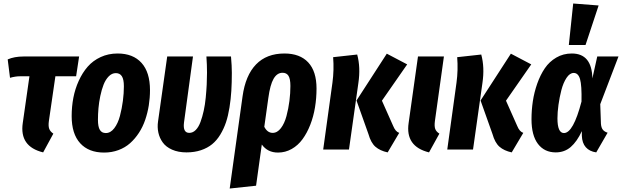

<svg xmlns="http://www.w3.org/2000/svg" viewBox="-20 -853 3547 1095"><path d="M295.9 -418 258.8 -163.1Q254.9 -134.8 260.5 -118.9Q266.1 -103 284.2 -90.8L226.1 16.1Q89.8 -17.1 109.9 -151.9L147.9 -418H95.2Q67.4 -418 37.1 -409.2L23.9 -514.2Q62 -530.8 113.8 -530.8H431.2L414.1 -418Z M573.7 17.1Q485.8 17.1 437.3 -36.1Q388.7 -89.4 388.7 -190.9Q388.7 -244.6 398.4 -295.4Q408.2 -346.2 429.2 -392.3Q450.2 -438.5 480.2 -472.9Q510.3 -507.3 554.2 -527.6Q598.1 -547.9 650.9 -547.9Q738.8 -547.9 787.1 -494.4Q835.4 -440.9 835.4 -338.9Q835.4 -294.9 828.6 -252.2Q821.8 -209.5 808.1 -169.4Q794.4 -129.4 772.5 -95.7Q750.5 -62 722.2 -36.6Q693.8 -11.2 655.8 2.9Q617.7 17.1 573.7 17.1ZM583.5 -94.2Q610.8 -94.2 631.8 -121.8Q652.8 -149.4 664.1 -192.1Q675.3 -234.9 680.9 -278.1Q686.5 -321.3 686.5 -360.8Q686.5 -400.4 675 -418.2Q663.6 -436 640.6 -436Q618.2 -436 600.1 -417.5Q582 -398.9 570.8 -370.4Q559.6 -341.8 552 -305.4Q544.4 -269 541.5 -235.1Q538.6 -201.2 538.6 -169.9Q538.6 -129.9 549.6 -112.1Q560.5 -94.2 583.5 -94.2Z M1297.4 -530.8Q1302.2 -477.1 1302.2 -438Q1302.2 -381.8 1299.3 -334.7Q1296.4 -287.6 1288.8 -240Q1281.2 -192.4 1268.8 -155.3Q1256.3 -118.2 1236.3 -85.2Q1216.3 -52.2 1189.7 -30.5Q1163.1 -8.8 1126 3.7Q1088.9 16.1 1043.5 16.1Q996.6 16.1 961.4 0.5Q926.3 -15.1 908 -40.8Q889.6 -66.4 883.1 -96.9Q876.5 -127.4 881.3 -160.2L933.6 -530.8H1080.6L1029.3 -153.8Q1022 -95.2 1059.6 -95.2Q1080.1 -95.2 1096.4 -111.8Q1112.8 -128.4 1123.5 -157.7Q1134.3 -187 1141.8 -221.4Q1149.4 -255.9 1153.3 -296.1Q1157.2 -336.4 1158.9 -370.6Q1160.6 -404.8 1160.6 -438Q1160.6 -483.9 1157.2 -530.8Z M1602.1 -547.9Q1690.4 -547.9 1737.8 -497.1Q1785.2 -446.3 1785.2 -348.1Q1785.2 -293 1776.4 -240.2Q1767.6 -187.5 1749.3 -140.9Q1731 -94.2 1705.3 -59.1Q1679.7 -23.9 1643.6 -3.4Q1607.4 17.1 1565.4 17.1Q1505.9 17.1 1473.1 -28.8L1440.4 206.1L1290 222.2L1363.3 -303.2Q1379.9 -423.3 1440.2 -485.6Q1500.5 -547.9 1602.1 -547.9ZM1535.2 -95.2Q1561.5 -95.2 1582 -122.1Q1602.5 -148.9 1613.8 -191.2Q1625 -233.4 1630.6 -277.3Q1636.2 -321.3 1636.2 -362.8Q1636.2 -403.3 1625.2 -420.7Q1614.3 -438 1591.3 -438Q1560.1 -438 1540.3 -403.8Q1520.5 -369.6 1510.3 -293.9L1487.3 -129.9Q1504.9 -95.2 1535.2 -95.2Z M2190.9 16.1Q2147.5 6.8 2121.3 -15.9Q2095.2 -38.6 2081.1 -88.9L2013.2 -279.8L2186 -546.9L2302.2 -485.8L2158.2 -278.8L2222.2 -134.8Q2235.4 -102.1 2256.8 -95.2ZM1823.2 0 1876 -381.8Q1885.7 -453.6 1879.9 -526.9L2017.1 -542Q2037.1 -468.8 2023.9 -379.9L1970.2 0Z M2511.7 -530.8 2460.4 -163.1Q2456.5 -134.3 2461.9 -118.4Q2467.3 -102.5 2485.8 -90.8L2426.8 16.1Q2290.5 -17.6 2310.5 -151.9L2363.8 -530.8Z M2898.4 16.1Q2855 6.8 2828.9 -15.9Q2802.7 -38.6 2788.6 -88.9L2720.7 -279.8L2893.6 -546.9L3009.8 -485.8L2865.7 -278.8L2929.7 -134.8Q2942.9 -102.1 2964.4 -95.2ZM2530.8 0 2583.5 -381.8Q2593.3 -453.6 2587.4 -526.9L2724.6 -542Q2744.6 -468.8 2731.4 -379.9L2677.7 0Z M3249 -833 3394 -821.8 3319.3 -596.2H3224.1ZM3241.2 -547.9Q3355.5 -547.9 3358.4 -405.8L3386.2 -530.8H3507.3L3403.3 -258.8L3407.2 -147.9Q3408.7 -125 3418 -113.3Q3427.2 -101.6 3445.3 -96.2L3380.4 16.1Q3342.3 10.7 3321 -13.2Q3299.8 -37.1 3298.3 -79.1V-105Q3270.5 -45.4 3234.9 -14.6Q3199.2 16.1 3149.4 16.1Q3085 16.1 3048.1 -32.2Q3011.2 -80.6 3011.2 -172.9Q3011.2 -224.6 3018.8 -275.4Q3026.4 -326.2 3043.9 -376Q3061.5 -425.8 3087.2 -463.6Q3112.8 -501.5 3152.6 -524.7Q3192.4 -547.9 3241.2 -547.9ZM3252 -437Q3229.5 -437 3210.9 -408.9Q3192.4 -380.9 3181.6 -339.1Q3170.9 -297.4 3165 -254.9Q3159.2 -212.4 3159.2 -178.2Q3159.2 -94.2 3196.3 -94.2Q3249.5 -94.2 3296.4 -273.9Q3298.3 -366.2 3288.1 -401.6Q3277.8 -437 3252 -437Z"/></svg>

Font: Fira Sans Compressed
Style: Bold Italic
Weight: 700
Width: 3
Italic angle: -8°
Designer: Carrois Corporate & Edenspiekermann AG
Foundry: Carrois Corporate GbR & Edenspiekermann AG
Version: Version 4.203;PS 004.203;hotconv 1.0.88;makeotf.lib2.5.64775